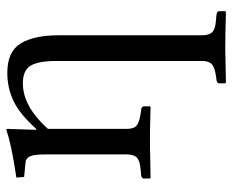

<svg xmlns="http://www.w3.org/2000/svg" viewBox="-82 -400 716 591"><g transform="rotate(-90 275.5 -104.0)"><path d="M174.8 -439 171.9 -350.1H174.8Q221.7 -401.9 261.7 -420.4Q301.8 -439 347.2 -439Q413.1 -439 438 -397.5Q462.9 -356 462.9 -280.8V160.2Q462.9 182.1 472.4 191.7Q481.9 201.2 506.8 203.1L527.8 205.1Q536.6 207 537.1 212.9V231.9L535.2 233.9Q465.3 231.9 420.9 231.9L317.9 233.9L314.9 231.9V212.9Q314.9 207 324.2 205.1L338.9 203.1Q364.7 199.2 374.3 190.2Q383.8 181.2 383.8 160.2V-288.1Q383.8 -343.3 369.4 -367.2Q355 -391.1 314.9 -391.1Q244.1 -391.1 174.8 -314V-71.8Q174.8 -49.8 184.3 -41.5Q193.8 -33.2 220.2 -28.8L234.9 -26.9Q243.7 -24.9 244.1 -19V0L242.2 2Q176.3 0 133.8 0L23.9 2L22 0V-19Q22 -24.9 30.8 -26.9L50.8 -28.8Q76.7 -30.8 86.4 -40.3Q96.2 -49.8 96.2 -71.8V-320.8Q96.2 -356 90.6 -368.4Q85 -380.9 73.2 -382.8L26.9 -387.2L24.9 -411.1Q127.9 -426.3 170.9 -441.9Q174.8 -441.9 174.8 -439Z"/></g></svg>

Font: Linux Libertine Capitals
Style: Small Caps
Weight: 400
Designer: Philipp H. Poll
Foundry: Philipp H. Poll
Version: Version 5.1.3